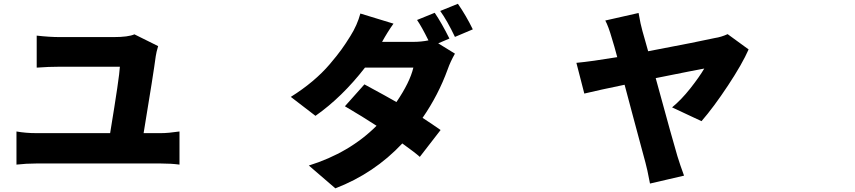

<svg xmlns="http://www.w3.org/2000/svg" viewBox="-20 -898 4540 1019"><path d="M742.2 -191.4H834Q873 -191.4 932.6 -200.2V-24.4Q888.7 -30.3 834 -30.3H171.9Q120.1 -30.3 67.4 -24.4V-200.2Q117.2 -191.4 171.9 -191.4H564.5Q614.3 -493.2 616.2 -543.9H297.9Q238.3 -543.9 174.8 -539.1V-709Q243.2 -701.2 296.9 -701.2H583Q661.1 -701.2 693.4 -715.8L819.3 -653.3Q809.6 -621.1 806.6 -599.6Q794.9 -509.8 742.2 -191.4Z M2365.2 -693.4 2305.7 -668 2394.5 -613.3Q2370.1 -570.3 2356.4 -531.2Q2306.6 -393.6 2222.7 -272.5Q2275.4 -238.3 2318.4 -208L2208 -65.4Q2184.6 -86.9 2115.2 -136.7Q1965.8 22.5 1759.8 101.6L1619.1 -19.5Q1835 -86.9 1978.5 -230.5Q1907.2 -277.3 1810.5 -334L1914.1 -450.2Q2043.9 -379.9 2084 -356.4Q2155.3 -460.9 2173.8 -539.1H1917Q1794.9 -381.8 1654.3 -283.2L1523.4 -383.8Q1585.9 -422.9 1638.2 -466.8Q1690.4 -510.7 1729.5 -556.6Q1768.6 -602.5 1791.5 -634.3Q1814.5 -666 1839.8 -707Q1876 -764.6 1892.6 -826.2L2068.4 -772.5Q2038.1 -730.5 2007.8 -675.8H2173.8Q2214.8 -675.8 2253.9 -683.6Q2217.8 -756.8 2193.4 -792L2287.1 -830.1Q2323.2 -777.3 2365.2 -693.4ZM2316.4 -839.8 2410.2 -877.9Q2454.1 -814.5 2489.3 -742.2L2394.5 -702.1Q2353.5 -788.1 2316.4 -839.8Z M3703.1 -254.9 3546.9 -328.1Q3595.7 -368.2 3643.6 -428.7Q3691.4 -489.3 3717.8 -534.2Q3683.6 -528.3 3460 -483.4Q3554.7 -136.7 3575.2 -69.3Q3589.8 -21.5 3610.4 34.2L3429.7 76.2Q3414.1 -5.9 3405.3 -36.1Q3397.5 -65.4 3380.4 -128.4Q3363.3 -191.4 3336.9 -290.5Q3310.5 -389.6 3294.9 -448.2Q3162.1 -420.9 3081.1 -401.4L3039.1 -564.5Q3121.1 -572.3 3255.9 -594.7Q3240.2 -654.3 3227.5 -694.3Q3209 -758.8 3192.4 -789.1L3369.1 -829.1Q3379.9 -766.6 3389.6 -733.4Q3392.6 -721.7 3403.3 -685.1Q3414.1 -648.4 3419.9 -626Q3697.3 -678.7 3774.4 -696.3Q3807.6 -701.2 3841.8 -716.8L3953.1 -635.7Q3919.9 -559.6 3843.8 -444.3Q3767.6 -329.1 3703.1 -254.9Z"/></svg>

Font: Bpmf Zihi Sans Heavy
Style: Heavy
Weight: 900
Foundry: But Ko
Version: Version 1.320